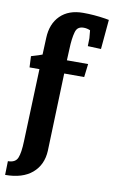

<svg xmlns="http://www.w3.org/2000/svg" viewBox="-104 -823 631 1069"><g transform="rotate(10 212.0 -288.0)"><path d="M277 -770Q338 -770 402 -760L424 -756L409 -589L334 -592L335 -637L331 -681Q313 -689 294.5 -689Q276 -689 264.5 -681Q253 -673 248 -654Q238 -619 236 -560L233 -494H353L344 -419H231L216 21Q212 101 157.5 147.5Q103 194 5 194L7 116Q49 116 61.5 86.5Q74 57 76 -10L91 -419H35L32 -482Q83 -497 94 -502L98 -597Q101 -677 148 -723.5Q195 -770 277 -770Z"/></g></svg>

Font: Andada SC
Style: Bold
Weight: 700
Designer: Carolina Giovagnoli
Foundry: Carolina Giovagnoli
Version: Version 1.003